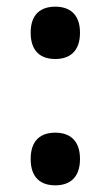

<svg xmlns="http://www.w3.org/2000/svg" viewBox="-20 -548 331 576"><path d="M146 -371C187 -371 220 -392 220 -450C220 -507 187 -528 146 -528C104 -528 72 -507 72 -450C72 -392 104 -371 146 -371ZM146 8C187 8 220 -13 220 -71C220 -129 187 -150 146 -150C104 -150 72 -129 72 -71C72 -13 104 8 146 8Z"/></svg>

Font: Noto Serif Sinhala Condensed
Style: Bold
Weight: 700
Width: 3
Designer: Jelle Bosma - Monotype Design Team
Foundry: Monotype Imaging Inc.
Version: Version 2.007